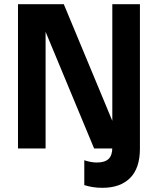

<svg xmlns="http://www.w3.org/2000/svg" viewBox="-20 -710 755 918"><path d="M430 0 143 -690H285L572 0ZM66 0V-690H198V0ZM470 188Q444 188 423 184.5Q402 181 383 175V56Q397 61 412.5 64Q428 67 443 67Q481 67 499 50Q517 33 517 -4V-690H649V1Q649 94 602 141Q555 188 470 188Z"/></svg>

Font: Radio Canada Big SemiBold
Style: Regular
Weight: 600
Designer: Étienne Aubert Bonn
Foundry: Coppers and Brasses
Version: Version 1.001